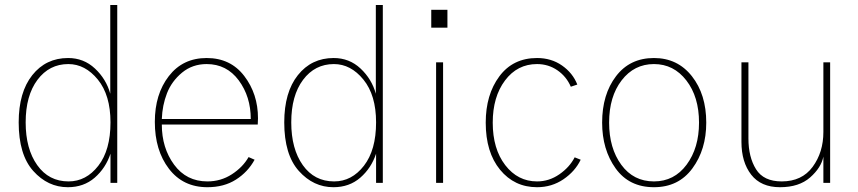

<svg xmlns="http://www.w3.org/2000/svg" viewBox="-20 -741 3478 778"><path d="M55.7 -245.1Q55.7 -367.2 110.8 -436.5Q166 -505.9 255.9 -505.9Q319.3 -505.9 364.7 -463.4Q410.2 -420.9 426.8 -361.3V-720.7H455.1V0H427.7V-118.2Q408.2 -59.6 363.8 -21Q319.3 17.6 254.9 17.6Q173.8 17.6 114.7 -48.3Q55.7 -114.3 55.7 -245.1ZM84 -245.1Q84 -137.7 130.9 -71.8Q177.7 -5.9 257.8 -5.9Q329.1 -5.9 378.4 -69.3Q427.7 -132.8 427.7 -245.1Q427.7 -355.5 376.5 -418.5Q325.2 -481.4 256.8 -481.4Q179.7 -481.4 131.8 -417.5Q84 -353.5 84 -245.1Z M607.4 -247.1Q607.4 -359.4 664.1 -432.6Q720.7 -505.9 817.4 -505.9Q914.1 -505.9 969.7 -433.1Q1025.4 -360.4 1025.4 -261.7Q1025.4 -257.8 1024.9 -249.5Q1024.4 -241.2 1024.4 -236.3H635.7Q635.7 -141.6 685.5 -73.7Q735.4 -5.9 820.3 -5.9Q875 -5.9 919.4 -34.7Q963.9 -63.5 987.3 -104.5L1011.7 -93.8Q984.4 -43.9 936 -13.2Q887.7 17.6 820.3 17.6Q721.7 17.6 664.6 -57.1Q607.4 -131.8 607.4 -247.1ZM635.7 -258.8H996.1Q996.1 -349.6 947.3 -415.5Q898.4 -481.4 817.4 -481.4Q759.8 -481.4 717.8 -446.8Q675.8 -412.1 656.7 -363.3Q637.7 -314.5 635.7 -258.8Z M1131.8 -245.1Q1131.8 -367.2 1187 -436.5Q1242.2 -505.9 1332 -505.9Q1395.5 -505.9 1440.9 -463.4Q1486.3 -420.9 1502.9 -361.3V-720.7H1531.2V0H1503.9V-118.2Q1484.4 -59.6 1439.9 -21Q1395.5 17.6 1331.1 17.6Q1250 17.6 1190.9 -48.3Q1131.8 -114.3 1131.8 -245.1ZM1160.2 -245.1Q1160.2 -137.7 1207 -71.8Q1253.9 -5.9 1334 -5.9Q1405.3 -5.9 1454.6 -69.3Q1503.9 -132.8 1503.9 -245.1Q1503.9 -355.5 1452.6 -418.5Q1401.4 -481.4 1333 -481.4Q1255.9 -481.4 1208 -417.5Q1160.2 -353.5 1160.2 -245.1Z M1727.5 -628.9V-701.2H1793V-628.9ZM1747.1 0V-488.3H1775.4V0Z M1948.2 -244.1Q1948.2 -357.4 2003.4 -431.6Q2058.6 -505.9 2156.2 -505.9Q2213.9 -505.9 2257.3 -475.6Q2300.8 -445.3 2319.3 -398.4L2293 -389.6Q2275.4 -430.7 2238.8 -456.1Q2202.1 -481.4 2156.2 -481.4Q2076.2 -481.4 2026.4 -415Q1976.6 -348.6 1976.6 -244.1Q1976.6 -137.7 2027.3 -71.8Q2078.1 -5.9 2156.2 -5.9Q2205.1 -5.9 2246.6 -34.7Q2288.1 -63.5 2308.6 -103.5L2333 -93.8Q2310.5 -46.9 2263.2 -14.6Q2215.8 17.6 2156.2 17.6Q2064.5 17.6 2006.3 -53.2Q1948.2 -124 1948.2 -244.1Z M2448.2 -244.1Q2448.2 -140.6 2497.6 -73.2Q2546.9 -5.9 2629.9 -5.9Q2711.9 -5.9 2762.2 -73.7Q2812.5 -141.6 2812.5 -244.1Q2812.5 -348.6 2761.2 -415Q2710 -481.4 2629.9 -481.4Q2549.8 -481.4 2499 -415.5Q2448.2 -349.6 2448.2 -244.1ZM2419.9 -244.1Q2419.9 -358.4 2476.1 -432.1Q2532.2 -505.9 2629.9 -505.9Q2725.6 -505.9 2783.7 -432.1Q2841.8 -358.4 2841.8 -244.1Q2841.8 -134.8 2785.6 -58.6Q2729.5 17.6 2629.9 17.6Q2529.3 17.6 2474.6 -58.6Q2419.9 -134.8 2419.9 -244.1Z M2984.4 -166V-488.3H3012.7V-179.7Q3012.7 -104.5 3043.5 -55.2Q3074.2 -5.9 3147.5 -5.9Q3229.5 -5.9 3272.9 -64.9Q3316.4 -124 3316.4 -206.1V-488.3H3343.8V0H3316.4V-106.4Q3307.6 -61.5 3262.7 -22Q3217.8 17.6 3140.6 17.6Q3063.5 17.6 3023.9 -33.2Q2984.4 -84 2984.4 -166Z"/></svg>

Font: Gothic A1 Thin
Style: Regular
Weight: 250
Designer: HanYang I&C Co.,Ltd.
Foundry: HanYang I&C Co.,Ltd.
Version: Version 2.50